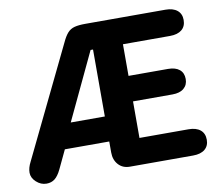

<svg xmlns="http://www.w3.org/2000/svg" viewBox="-82 -679 882 771"><g transform="rotate(-10 359.0 -293.5)"><path d="M325 -114V-69Q325 -39 342.5 -19.5Q360 0 389 0H647Q678 0 695 -14Q712 -28 712 -53Q712 -79 695 -93Q678 -107 647 -107H447V-256H608Q638 -256 654.5 -270Q671 -284 671 -308Q671 -333 654.5 -346.5Q638 -360 608 -360H447V-489H639Q670 -489 687 -503Q704 -517 704 -543Q704 -568 687 -582Q670 -596 639 -596H312Q285 -596 268 -591.5Q251 -587 239.5 -574Q228 -561 217 -537L0 -89Q-12 -66 -12 -46Q-12 -25 6.5 -8Q25 9 48 9Q68 9 82 -2Q96 -13 108 -38L144 -114ZM325 -216H186L315 -489H325Z"/></g></svg>

Font: Beiruti
Style: Bold
Weight: 700
Designer: Arlette Boutros
Foundry: Boutros
Version: Version 1.41